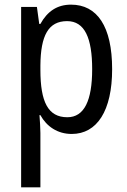

<svg xmlns="http://www.w3.org/2000/svg" viewBox="-20 -567 548 827"><path d="M286 -547C226 -547 184 -518 154 -464H149L139 -537H71V240H154V6C154 -16 152 -44 150 -71H154C181 -22 228 10 289 10C398 10 463 -90 463 -269C463 -454 398 -547 286 -547ZM269 -476C345 -476 377 -403 377 -269C377 -134 343 -62 270 -62C187 -62 154 -128 154 -266V-285C155 -415 189 -476 269 -476Z"/></svg>

Font: Noto Sans Myanmar UI Condensed
Style: Regular
Weight: 400
Width: 3
Designer: Monotype Design Team
Foundry: Monotype Imaging Inc.
Version: Version 2.103